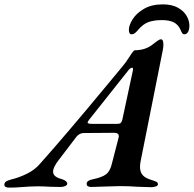

<svg xmlns="http://www.w3.org/2000/svg" viewBox="-84 -854 887 879"><path d="M-64 -8Q-64 -18 -56.5 -23Q-49 -28 -34 -32Q4 -41 40 -59Q76 -77 98 -103Q216 -235 408 -467L476 -549Q490 -565 510 -596Q512 -600 518 -608.5Q524 -617 527.5 -620.5Q531 -624 534 -624Q577 -624 609 -646Q623 -657 634.5 -665.5Q646 -674 653 -674Q664 -674 664 -650Q664 -638 661 -623L560 -117Q557 -102 557 -90Q557 -66 569.5 -52Q582 -38 610 -30Q626 -25 632.5 -21.5Q639 -18 639 -10Q639 -4 629.5 -0.5Q620 3 608 3Q593 3 545 1Q505 -2 466 -2Q446 -2 396 0Q350 2 334 2Q313 2 313 -12Q312 -20 320 -25.5Q328 -31 340 -33Q383 -42 401.5 -56Q420 -70 428 -104L459 -224Q460 -226 460 -230Q460 -246 439 -246L300 -245Q280 -245 266 -228L186 -123Q159 -89 159 -68Q159 -44 199 -34Q224 -26 224 -12Q223 -6 214 -2Q205 2 193 2L146 1Q110 -1 90 -1Q70 -1 52.5 0Q35 1 22 2Q-13 5 -41 5Q-64 5 -64 -8ZM454 -287Q464 -287 468.5 -291Q473 -295 476 -306L523 -525Q528 -544 521 -544Q518 -544 513.5 -541.5Q509 -539 506 -535L325 -307Q317 -297 317 -293Q317 -287 338 -287ZM783 -737Q783 -719 777 -708Q771 -697 760 -697Q754 -697 751 -701Q748 -705 745.5 -710.5Q743 -716 742 -719Q731 -742 711 -752Q691 -762 657 -762Q621 -762 596 -753Q571 -744 548 -717Q539 -706 532.5 -701.5Q526 -697 518 -697Q506 -697 506 -718Q506 -738 523 -765.5Q540 -793 575 -813.5Q610 -834 662 -834Q703 -834 730 -819Q757 -804 770 -782Q783 -760 783 -737Z"/></svg>

Font: EB Garamond SemiBold
Style: Italic
Weight: 600
Italic angle: -17.2°
Designer: Georg Duffner and Octavio Pardo
Foundry: Georg Duffner
Version: Version 1.000